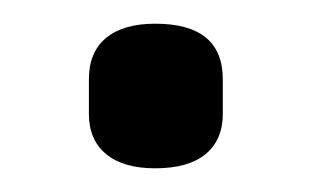

<svg xmlns="http://www.w3.org/2000/svg" viewBox="-20 -130 263 162"><path d="M168 -63V-34Q168 -12 153.5 0Q139 12 111 12Q84 12 69.5 0Q55 -12 55 -34V-63Q55 -86 69.5 -98Q84 -110 111 -110Q168 -110 168 -63Z"/></svg>

Font: Ropa Sans
Style: Regular
Weight: 400
Designer: Botio Nikoltchev
Foundry: Botio Nikoltchev
Version: Version 1.100